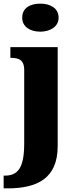

<svg xmlns="http://www.w3.org/2000/svg" viewBox="-45 -795 420 1055"><path d="M177 -621C230 -621 277 -648 277 -698C277 -751 230 -775 177 -775C120 -775 77 -751 77 -698C77 -648 120 -621 177 -621ZM-25 240H-3C157 240 272 187 272 8V-536H12V-477H16C55 -477 88 -468 88 -411V-6C88 129 52 170 -18 170H-25Z"/></svg>

Font: Noto Serif Tamil SemiCondensed Black
Style: Regular
Weight: 900
Width: 4
Designer: Indian Type Foundry, Tom Grace, and the Monotype Design Team
Foundry: Monotype Imaging Inc.
Version: Version 2.004